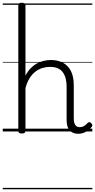

<svg xmlns="http://www.w3.org/2000/svg" viewBox="-20 -955 691 1395"><path d="M548 17Q528 17 512 10.5Q496 4 485.5 -8Q475 -20 469.5 -38.5Q464 -57 464 -82V-326Q464 -393 435.5 -431Q407 -469 343 -469Q315 -469 288.5 -461Q262 -453 238.5 -435.5Q215 -418 196 -388.5Q177 -359 165 -315V-4Q165 6 158.5 10.5Q152 15 138 15Q125 15 119 10.5Q113 6 113 -4V-916Q113 -926 119 -930.5Q125 -935 138 -935Q152 -935 158.5 -930.5Q165 -926 165 -916V-405Q182 -438 203 -459.5Q224 -481 248.5 -494Q273 -507 299 -513Q325 -519 350 -519Q398 -519 435.5 -500Q473 -481 494.5 -440.5Q516 -400 516 -334V-94Q516 -74 520.5 -60Q525 -46 534.5 -38.5Q544 -31 558 -31Q569 -31 578.5 -34Q588 -37 598 -44.5Q608 -52 617 -62Q624 -68 630.5 -67.5Q637 -67 643 -60Q649 -54 650.5 -47.5Q652 -41 647 -34Q636 -19 619.5 -7Q603 5 585 11Q567 17 548 17ZM0 410H651V420H0ZM0 -20H651V0H0ZM0 -505H651V-500H0ZM0 -930H651V-920H0Z"/></svg>

Font: Playwrite DE Grund Guides
Style: Regular
Weight: 400
Designer: Veronika Burian, José Scaglione
Foundry: TypeTogether
Version: Version 1.003